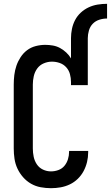

<svg xmlns="http://www.w3.org/2000/svg" viewBox="-20 -978 581 1006"><path d="M352 -778Q352 -802 357 -826.5Q362 -851 373.5 -873Q385 -895 403.5 -912Q422 -929 444.5 -939.5Q467 -950 491.5 -954Q516 -958 541 -958V-881Q520 -881 500 -874.5Q480 -868 466 -853.5Q452 -839 446 -818.5Q440 -798 440 -778ZM247 8Q220 8 193 3Q166 -2 142.5 -15.5Q119 -29 101 -49.5Q83 -70 71.5 -94.5Q60 -119 56 -146Q52 -173 52 -200V-535Q52 -560 55 -585Q58 -610 66 -633.5Q74 -657 88 -678.5Q102 -700 122 -715Q142 -730 167 -736.5Q192 -743 217 -743Q237 -743 257 -739.5Q277 -736 294.5 -726.5Q312 -717 327 -703Q342 -689 352 -672V-778H440V-532H352V-548Q352 -569 346.5 -589.5Q341 -610 327 -625.5Q313 -641 293 -648Q273 -655 252 -655Q230 -655 209 -646Q188 -637 175 -619Q162 -601 157 -579Q152 -557 152 -535V-200Q152 -178 156.5 -156.5Q161 -135 173 -117Q185 -99 205 -89.5Q225 -80 247 -80Q267 -80 286 -87Q305 -94 317.5 -109Q330 -124 336 -143.5Q342 -163 342 -183V-187H442V-180Q442 -154 436 -129Q430 -104 418 -81.5Q406 -59 387.5 -41Q369 -23 346 -12Q323 -1 298 3.5Q273 8 247 8Z"/></svg>

Font: Iosevka Term Curly Semibold
Style: Regular
Weight: 600
Designer: Belleve Invis
Foundry: Belleve Invis
Version: Version 32.3.0